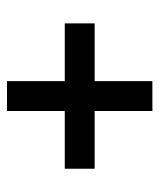

<svg xmlns="http://www.w3.org/2000/svg" viewBox="27 -552 458 552"><g transform="rotate(-90 256.0 -276.0)"><path d="M46.9 -232.9V-318.8H212.9V-484.9H298.8V-318.8H464.8V-232.9H298.8V-66.9H212.9V-232.9Z"/></g></svg>

Font: D-DIN-PRO Medium
Style: Regular
Weight: 500
Designer: datto
Foundry: CyberFei
Version: Version 1.000;hotconv 1.0.109;makeotfexe 2.5.65596